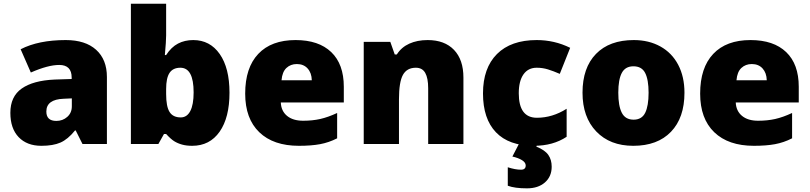

<svg xmlns="http://www.w3.org/2000/svg" viewBox="-20 -780 4389 1040"><path d="M426.8 0 390.1 -73.2H386.2Q347.7 -25.4 307.6 -7.8Q267.6 9.8 204.1 9.8Q126 9.8 81.1 -37.1Q36.1 -84 36.1 -168.9Q36.1 -257.3 97.7 -300.5Q159.2 -343.8 275.9 -349.1L368.2 -352.1V-359.9Q368.2 -428.2 300.8 -428.2Q240.2 -428.2 147 -387.2L91.8 -513.2Q188.5 -563 335.9 -563Q442.4 -563 500.7 -510.3Q559.1 -457.5 559.1 -362.8V0ZM285.2 -125Q319.8 -125 344.5 -147Q369.1 -168.9 369.1 -204.1V-247.1L325.2 -245.1Q231 -241.7 231 -175.8Q231 -125 285.2 -125Z M1026.9 -563Q1117.2 -563 1170.2 -487.3Q1223.1 -411.6 1223.1 -277.8Q1223.1 -143.1 1169.7 -66.7Q1116.2 9.8 1021 9.8Q990.2 9.8 966.3 3.2Q942.4 -3.4 923.6 -15.1Q904.8 -26.9 879.9 -54.2H868.2L837.9 0H689V-759.8H879.9V-587.9Q879.9 -557.1 873 -481.9H879.9Q907.7 -524.9 944.1 -543.9Q980.5 -563 1026.9 -563ZM957 -413.1Q917 -413.1 898.4 -385.3Q879.9 -357.4 879.9 -297.9V-271Q879.9 -203.1 898.4 -173.6Q917 -144 959 -144Q992.7 -144 1010.7 -178.5Q1028.8 -212.9 1028.8 -279.8Q1028.8 -413.1 957 -413.1Z M1599.1 9.8Q1460.9 9.8 1384.5 -63.7Q1308.1 -137.2 1308.1 -272.9Q1308.1 -413.1 1378.9 -488Q1449.7 -563 1581.1 -563Q1706.1 -563 1774.2 -497.8Q1842.3 -432.6 1842.3 -310.1V-225.1H1501Q1502.9 -178.7 1534.9 -152.3Q1566.9 -126 1622.1 -126Q1672.4 -126 1714.6 -135.5Q1756.8 -145 1806.2 -168V-30.8Q1761.2 -7.8 1713.4 1Q1665.5 9.8 1599.1 9.8ZM1587.9 -433.1Q1554.2 -433.1 1531.5 -411.9Q1508.8 -390.6 1504.9 -345.2H1668.9Q1668 -385.3 1646.2 -409.2Q1624.5 -433.1 1587.9 -433.1Z M2299.3 0V-301.8Q2299.3 -356.9 2283.4 -385Q2267.6 -413.1 2232.4 -413.1Q2184.1 -413.1 2162.6 -374.5Q2141.1 -335.9 2141.1 -242.2V0H1950.2V-553.2H2094.2L2118.2 -484.9H2129.4Q2153.8 -523.9 2197 -543.5Q2240.2 -563 2296.4 -563Q2388.2 -563 2439.2 -509.8Q2490.2 -456.5 2490.2 -359.9V0Z M2872.1 9.8Q2736.3 9.8 2666.3 -63.5Q2596.2 -136.7 2596.2 -273.9Q2596.2 -411.6 2671.9 -487.3Q2747.6 -563 2887.2 -563Q2983.4 -563 3068.4 -521L3012.2 -379.9Q2977.5 -395 2948.2 -404.1Q2918.9 -413.1 2887.2 -413.1Q2840.8 -413.1 2815.4 -377Q2790 -340.8 2790 -274.9Q2790 -142.1 2888.2 -142.1Q2972.2 -142.1 3049.3 -190.9V-39.1Q2975.6 9.8 2872.1 9.8ZM2968.3 123Q2968.3 176.3 2931.6 208.3Q2895 240.2 2834.5 240.2Q2768.1 240.2 2730.5 226.1V126Q2771 139.2 2802.2 139.2Q2827.6 139.2 2827.6 116.2Q2827.6 100.1 2807.6 87.6Q2787.6 75.2 2755.4 67.9L2790.5 0H2889.6L2885.3 14.2Q2932.1 33.2 2950.2 59.3Q2968.3 85.4 2968.3 123Z M3687.5 -277.8Q3687.5 -142.1 3614.5 -66.2Q3541.5 9.8 3410.2 9.8Q3284.2 9.8 3209.7 -67.9Q3135.3 -145.5 3135.3 -277.8Q3135.3 -413.1 3208.3 -488Q3281.2 -563 3413.1 -563Q3494.6 -563 3557.1 -528.3Q3619.6 -493.7 3653.6 -429Q3687.5 -364.3 3687.5 -277.8ZM3329.1 -277.8Q3329.1 -206.5 3348.1 -169.2Q3367.2 -131.8 3412.1 -131.8Q3456.5 -131.8 3474.9 -169.2Q3493.2 -206.5 3493.2 -277.8Q3493.2 -348.6 3474.6 -384.8Q3456.1 -420.9 3411.1 -420.9Q3367.2 -420.9 3348.1 -385Q3329.1 -349.1 3329.1 -277.8Z M4063.5 9.8Q3925.3 9.8 3848.9 -63.7Q3772.5 -137.2 3772.5 -272.9Q3772.5 -413.1 3843.3 -488Q3914.1 -563 4045.4 -563Q4170.4 -563 4238.5 -497.8Q4306.6 -432.6 4306.6 -310.1V-225.1H3965.3Q3967.3 -178.7 3999.3 -152.3Q4031.2 -126 4086.4 -126Q4136.7 -126 4179 -135.5Q4221.2 -145 4270.5 -168V-30.8Q4225.6 -7.8 4177.7 1Q4129.9 9.8 4063.5 9.8ZM4052.2 -433.1Q4018.6 -433.1 3995.8 -411.9Q3973.1 -390.6 3969.2 -345.2H4133.3Q4132.3 -385.3 4110.6 -409.2Q4088.9 -433.1 4052.2 -433.1Z"/></svg>

Font: TypoPRO Open Sans
Style: Regular
Weight: 800
Foundry: Ascender Corporation
Version: Version 1.10